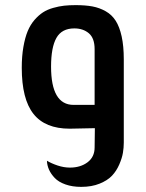

<svg xmlns="http://www.w3.org/2000/svg" viewBox="-20 -500 568 749"><path d="M274.9 -480Q313 -480 340.6 -474.9Q368.2 -469.7 392.3 -456.1Q416.5 -442.4 431.4 -418.9Q446.3 -395.5 454.6 -357.9Q462.9 -320.3 462.9 -268.1V56.2Q462.9 76.2 459.5 96.4Q456.1 116.7 445.3 141.6Q434.6 166.5 417.2 185.1Q399.9 203.6 368.9 216.3Q337.9 229 296.9 229Q262.2 229 235.4 219.5Q208.5 210 193.6 194.3Q178.7 178.7 171.1 161.6Q163.6 144.5 163.1 127Q179.7 137.2 204.3 145.5Q229 153.8 252.9 153.8Q293.9 153.8 321.5 133.1Q349.1 112.3 349.1 75.2L350.1 0L252 2Q156.2 2 110.6 -55.7Q64.9 -113.3 64.9 -235.8Q64.9 -280.8 71.3 -317.1Q77.6 -353.5 88.1 -378.7Q98.6 -403.8 114.7 -422.4Q130.9 -440.9 147.9 -451.9Q165 -462.9 187.5 -469.2Q210 -475.6 230 -477.8Q250 -480 274.9 -480ZM179.2 -240.2Q179.2 -90.8 267.1 -90.8H349.1V-308.1Q349.1 -351.1 326.7 -370.1Q304.2 -389.2 270 -389.2Q221.2 -389.2 200.2 -352.3Q179.2 -315.4 179.2 -240.2Z"/></svg>

Font: El Messiri SemiBold
Style: Regular
Weight: 600
Designer: Mohamed Gaber
Foundry: Kief Type Foundry
Version: Version 2.007;PS 002.007;hotconv 1.0.88;makeotf.lib2.5.64775